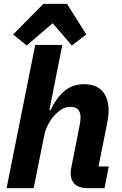

<svg xmlns="http://www.w3.org/2000/svg" viewBox="-20 -972 628 992"><path d="M14 0 162 -740H302L235 -403H241Q271 -466 312.5 -501.5Q354 -537 415 -537Q476 -537 508.5 -501.5Q541 -466 541 -401Q541 -382 538.5 -364.5Q536 -347 532 -327L489 -112H542L520 0H429Q389 0 367 -20.5Q345 -41 345 -76Q345 -85 346 -92.5Q347 -100 348 -104L389 -312Q392 -326 394 -339.5Q396 -353 396 -368Q396 -391 384 -405.5Q372 -420 343 -420Q318 -420 296.5 -406Q275 -392 258 -372Q240 -351 227 -325.5Q214 -300 208 -270L154 0ZM204 -952H326L426 -794L351 -737L252 -852L118 -737L48 -794Z"/></svg>

Font: IBM Plex Sans
Style: Bold Italic
Weight: 700
Italic angle: -11.31°
Designer: Mike Abbink, Paul van der Laan, Pieter van Rosmalen
Foundry: Bold Monday
Version: Version 3.201